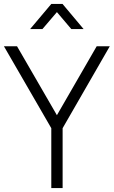

<svg xmlns="http://www.w3.org/2000/svg" viewBox="-20 -955 578 975"><path d="M195.5 -807.5 269 -893.5 342 -807.5H404.5L297.5 -935H240.5L133 -807.5ZM298 0V-304L537.5 -720H471L269 -370L66.5 -720H0L240.5 -304V0Z"/></svg>

Font: Vela Sans Light
Style: Regular
Weight: 300
Designer: Principal design: Mikhail Sharanda - project Manrope.
Design modification: Ravid Balaliev
Foundry: Mikhail Sharanda
Version: Version 1.001